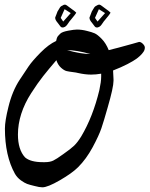

<svg xmlns="http://www.w3.org/2000/svg" viewBox="-20 -802 639 820"><path d="M396.5 -710 428.7 -746.1 402.3 -762.7 385.7 -725.6ZM396.5 -684.6H393.6Q389.6 -684.6 386.7 -687Q383.8 -689.5 379.9 -695.3Q376 -701.2 374 -703.1Q362.3 -716.8 362.3 -724.6V-727.5Q365.2 -733.4 367.7 -741.2Q370.1 -749 372.1 -752.9Q374 -755.9 377.4 -761.7Q380.9 -767.6 382.8 -770.5Q384.8 -773.4 389.2 -776.4Q393.6 -779.3 398.4 -781.2Q400.4 -782.2 403.3 -782.2Q408.2 -782.2 416 -775.9Q423.8 -769.5 425.8 -768.6Q449.2 -752 452.1 -748Q449.2 -741.2 427.7 -715.8Q423.8 -711.9 418.5 -703.6Q413.1 -695.3 408.7 -690.9Q404.3 -686.5 396.5 -684.6ZM250 -710 282.2 -746.1 255.9 -762.7 239.3 -725.6ZM250 -684.6H247.1Q243.2 -684.6 240.2 -687Q237.3 -689.5 233.4 -695.3Q229.5 -701.2 227.5 -703.1Q215.8 -716.8 215.8 -724.6V-727.5Q218.8 -733.4 221.2 -741.2Q223.6 -749 225.6 -752.9Q227.5 -755.9 231 -761.7Q234.4 -767.6 236.3 -770.5Q238.3 -773.4 242.7 -776.4Q247.1 -779.3 252 -781.2Q253.9 -782.2 256.8 -782.2Q261.7 -782.2 269.5 -775.9Q277.3 -769.5 279.3 -768.6Q302.7 -752 305.7 -748Q302.7 -741.2 281.2 -715.8Q277.3 -711.9 272 -703.6Q266.6 -695.3 262.2 -690.9Q257.8 -686.5 250 -684.6ZM574.2 -623Q582 -623 590.3 -614.7Q598.6 -606.4 598.6 -598.6Q598.6 -593.8 596.7 -587.9Q594.7 -582 586.4 -572.3Q578.1 -562.5 564.5 -552.2Q550.8 -542 524.4 -528.3Q498 -514.6 462.9 -501Q462.9 -494.1 463.9 -481.4Q464.8 -468.8 464.8 -462.9V-457Q464.8 -428.7 439.5 -341.8Q423.8 -286.1 413.1 -254.4Q402.3 -222.7 375.5 -172.9Q348.6 -123 313.5 -87.9Q288.1 -62.5 235.8 -32.2Q183.6 -2 161.1 -2Q148.4 -2 127 -7.8Q106.4 -12.7 95.7 -16.6Q85 -20.5 69.3 -31.7Q53.7 -43 43.9 -59.6Q1 -136.7 1 -252.9Q1 -285.2 15.6 -343.8Q32.2 -413.1 64.5 -461.9Q86.9 -496.1 102.5 -519Q118.2 -542 152.8 -577.1Q187.5 -612.3 219.7 -627Q222.7 -640.6 225.1 -644.5Q227.5 -648.4 237.3 -658.2Q245.1 -666 271 -670.9Q296.9 -675.8 308.6 -675.8Q329.1 -675.8 351.6 -669.9Q372.1 -665 384.3 -659.7Q396.5 -654.3 414.6 -635.7Q432.6 -617.2 444.3 -587.9Q454.1 -589.8 486.3 -598.6Q518.6 -607.4 546.9 -615.2ZM366.2 -571.3Q306.6 -587.9 266.6 -587.9Q325.2 -571.3 366.2 -571.3ZM220.7 -544.9Q186.5 -504.9 164.1 -476.6Q141.6 -448.2 113.3 -404.3Q85 -360.4 70.8 -315.9Q56.6 -271.5 56.6 -227.5Q56.6 -163.1 86.9 -129.9Q110.4 -109.4 163.1 -109.4H171.9Q193.4 -109.4 207.5 -116.2Q221.7 -123 250 -143.6Q282.2 -166 296.9 -180.2Q311.5 -194.3 327.1 -219.7Q377 -303.7 404.3 -417Q412.1 -453.1 412.1 -474.6V-487.3Q389.6 -483.4 369.1 -483.4Q343.8 -483.4 313.5 -490.2Q306.6 -492.2 291 -494.1Q274.4 -496.1 264.2 -498.5Q253.9 -501 240.7 -512.7Q227.5 -524.4 220.7 -544.9Z"/></svg>

Font: Shelly2023
Style: Regular
Weight: 400
Version: Version 0.2